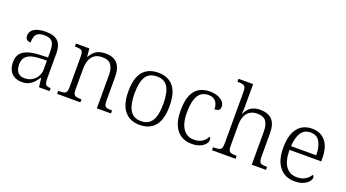

<svg xmlns="http://www.w3.org/2000/svg" viewBox="-57 -1332 3447 1915"><g transform="rotate(20 1666.5 -375.0)"><path d="M201 10Q160 10 126 -7Q92 -24 72.5 -59.5Q53 -95 53 -148Q53 -228 109.5 -265.5Q166 -303 283 -307L366 -310V-372Q366 -411 359 -441Q352 -471 328 -488.5Q304 -506 256 -506Q213 -506 190 -491.5Q167 -477 159 -451Q151 -425 151 -391Q123 -391 109 -403.5Q95 -416 95 -446Q95 -475 113.5 -497Q132 -519 169 -531.5Q206 -544 258 -544Q349 -544 389.5 -503.5Q430 -463 430 -379V-112Q430 -80 435 -62.5Q440 -45 453 -38.5Q466 -32 491 -32H495V0H383L371 -94H366Q350 -69 328.5 -45Q307 -21 277 -5.5Q247 10 201 10ZM216 -35Q260 -35 294 -55.5Q328 -76 347 -110Q366 -144 366 -181V-277L292 -274Q226 -272 188 -256Q150 -240 134 -212Q118 -184 118 -145Q118 -113 128.5 -88Q139 -63 160.5 -49Q182 -35 216 -35Z M575 0V-32H589Q619 -32 636 -36.5Q653 -41 661 -56.5Q669 -72 669 -105V-433Q669 -466 661 -480.5Q653 -495 637 -499.5Q621 -504 595 -504H580V-536H722L730 -452H735Q766 -507 804.5 -525.5Q843 -544 895 -544Q977 -544 1019 -498Q1061 -452 1061 -353V-105Q1061 -72 1068 -56.5Q1075 -41 1092 -36.5Q1109 -32 1137 -32H1147V0H997V-354Q997 -420 970 -459Q943 -498 875 -498Q821 -498 790 -473.5Q759 -449 746 -409.5Q733 -370 733 -326V-102Q733 -70 741 -55.5Q749 -41 766 -36.5Q783 -32 812 -32H822V0Z M1451 10Q1350 10 1292 -58.5Q1234 -127 1234 -268Q1234 -408 1290 -476Q1346 -544 1455 -544Q1557 -544 1614 -477Q1671 -410 1671 -268Q1671 -127 1615 -58.5Q1559 10 1451 10ZM1452 -30Q1508 -30 1542 -58Q1576 -86 1590.5 -139.5Q1605 -193 1605 -268Q1605 -387 1569.5 -445.5Q1534 -504 1454 -504Q1370 -504 1334.5 -445Q1299 -386 1299 -268Q1299 -153 1335 -91.5Q1371 -30 1452 -30Z M2002 10Q1942 10 1893.5 -18.5Q1845 -47 1817 -108Q1789 -169 1789 -264Q1789 -371 1816.5 -432Q1844 -493 1892 -518.5Q1940 -544 2001 -544Q2045 -544 2081.5 -531Q2118 -518 2140 -494.5Q2162 -471 2162 -439Q2162 -423 2155.5 -412.5Q2149 -402 2136 -397.5Q2123 -393 2103 -392Q2103 -423 2092.5 -448.5Q2082 -474 2059.5 -490Q2037 -506 1999 -506Q1956 -506 1923.5 -484Q1891 -462 1873 -409.5Q1855 -357 1855 -265Q1855 -190 1874 -139Q1893 -88 1928 -62.5Q1963 -37 2013 -37Q2049 -37 2076 -48Q2103 -59 2121.5 -78Q2140 -97 2151 -120Q2158 -114 2161 -106Q2164 -98 2164 -86Q2164 -66 2146 -43.5Q2128 -21 2092 -5.5Q2056 10 2002 10Z M2219 0V-32H2235Q2264 -32 2281.5 -36.5Q2299 -41 2307 -56.5Q2315 -72 2315 -105V-655Q2315 -689 2306.5 -704Q2298 -719 2281.5 -723.5Q2265 -728 2239 -728H2224V-760H2379V-514Q2379 -500 2378 -485.5Q2377 -471 2376 -460Q2375 -449 2375 -446H2379Q2391 -474 2411.5 -496.5Q2432 -519 2462.5 -531.5Q2493 -544 2536 -544Q2618 -544 2661.5 -499.5Q2705 -455 2705 -355V-105Q2705 -72 2712.5 -56.5Q2720 -41 2737 -36.5Q2754 -32 2782 -32H2792V0H2641V-352Q2641 -424 2613.5 -461Q2586 -498 2521 -498Q2476 -498 2444 -478Q2412 -458 2395.5 -420Q2379 -382 2379 -326V-102Q2379 -70 2387 -55.5Q2395 -41 2412.5 -36.5Q2430 -32 2458 -32H2469V0Z M3096 10Q2995 10 2936.5 -61.5Q2878 -133 2878 -263Q2878 -404 2932.5 -474Q2987 -544 3087 -544Q3178 -544 3229.5 -481Q3281 -418 3281 -299V-268H2944Q2945 -149 2987.5 -92.5Q3030 -36 3105 -36Q3159 -36 3194.5 -59Q3230 -82 3248 -114Q3254 -111 3258 -104Q3262 -97 3262 -87Q3262 -69 3244 -46Q3226 -23 3189 -6.5Q3152 10 3096 10ZM3213 -308Q3213 -396 3182.5 -449.5Q3152 -503 3085 -503Q3017 -503 2984 -451.5Q2951 -400 2946 -308Z"/></g></svg>

Font: Noto Serif Hebrew Light
Style: Regular
Weight: 300
Version: Version 2.003